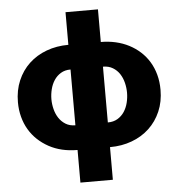

<svg xmlns="http://www.w3.org/2000/svg" viewBox="-60 -783 952 1024"><g transform="rotate(-5 416.0 -271.0)"><path d="M34.1 -271Q34.1 -334.5 56.3 -386.5Q78.5 -438.6 117.9 -475.5Q157.3 -512.4 211.3 -532.5Q265.3 -552.6 328.8 -552.6V-727.3H502.5V-552.6Q544 -552.6 582 -543.9Q620 -535.2 652.7 -518.3Q685.4 -501.4 712.2 -477.1Q739 -452.8 758 -421.5Q777 -390.3 787.3 -352.5Q797.6 -314.6 797.6 -271Q797.6 -207.4 775.2 -155.5Q752.8 -103.7 713.4 -66.8Q674 -29.8 620 -9.8Q566.1 10.3 502.5 10.3V185H328.8V10.3Q241.5 10.3 175.8 -25.6Q142.8 -43.7 116.5 -68.5Q90.2 -93.4 71.9 -124.5Q53.6 -155.5 43.9 -192.5Q34.1 -229.4 34.1 -271ZM502.5 -121.8Q533 -121.8 555 -135.1Q577.1 -148.4 591.1 -169.7Q605.1 -191.1 611.7 -217.7Q618.3 -244.3 618.3 -271Q618.3 -297.6 611.7 -324.4Q605.1 -351.2 591.1 -372.5Q577.1 -393.8 555 -407.1Q533 -420.5 502.5 -420.5ZM213.4 -271Q213.4 -244.7 220.2 -218Q226.9 -191.4 240.9 -170.1Q255 -148.8 276.8 -135.3Q298.7 -121.8 328.8 -121.8V-420.5Q298.3 -420.5 276.5 -407.1Q254.6 -393.8 240.6 -372.3Q226.6 -350.9 220 -324.2Q213.4 -297.6 213.4 -271Z"/></g></svg>

Font: Inter P Extra Bold
Style: Regular
Weight: 800
Designer: Rasmus Andersson
Foundry: rsms
Version: Version 3.018;git-588b23468